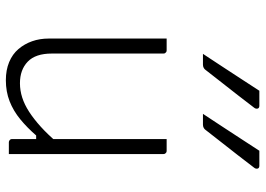

<svg xmlns="http://www.w3.org/2000/svg" viewBox="-142 -732 885 640"><g transform="rotate(90 300.0 -412.5)"><path d="M283 -835Q300 -835 309.5 -835Q319 -835 333 -835Q341 -835 342.5 -829Q344 -823 339 -817Q316 -787 297.5 -763Q279 -739 259.5 -714.5Q240 -690 213 -655Q211 -652 206.5 -649.5Q202 -647 196 -647Q186 -647 177.5 -647Q169 -647 160 -647Q180 -677 200.5 -708.5Q221 -740 242 -772Q263 -804 283 -835ZM483 -835Q500 -835 509.5 -835Q519 -835 533 -835Q541 -835 542.5 -829Q544 -823 539 -817Q516 -787 497.5 -763Q479 -739 459.5 -714.5Q440 -690 413 -655Q411 -652 406.5 -649.5Q402 -647 396 -647Q386 -647 377.5 -647Q369 -647 360 -647Q380 -677 400.5 -708.5Q421 -740 442 -772Q463 -804 483 -835ZM148 -526Q152 -526 154 -524.5Q156 -523 157.5 -521Q159 -519 159 -515Q159 -469 159 -422.5Q159 -376 159 -329.5Q159 -283 159 -236.5Q159 -190 159 -143Q159 -89 186 -63Q213 -37 258 -37Q282 -37 305.5 -44.5Q329 -52 353 -67.5Q377 -83 403 -106.5Q429 -130 457 -163V-91H432Q406 -61 378 -38Q350 -15 318 -2.5Q286 10 248 10Q214 10 187.5 -1Q161 -12 144 -32Q127 -52 118 -77.5Q109 -103 109 -133Q109 -178 109 -222.5Q109 -267 109 -312Q109 -357 109 -401Q109 -433 109 -464Q109 -495 109 -526Q119 -526 128.5 -526Q138 -526 148 -526ZM483 -526Q487 -526 489 -524.5Q491 -523 492.5 -521Q494 -519 494 -515Q494 -446 494 -377Q494 -308 494 -238.5Q494 -169 494 -100Q494 -76 494 -56.5Q494 -37 494 -22.5Q494 -8 494 0Q488 0 481.5 0Q475 0 468.5 0Q462 0 455 0Q452 0 449.5 -1.5Q447 -3 445.5 -5Q444 -7 444 -11Q444 -97 444 -183Q444 -269 444 -355Q444 -441 444 -526Q451 -526 457.5 -526Q464 -526 470.5 -526Q477 -526 483 -526Z"/></g></svg>

Font: Recursive Light
Style: Regular
Weight: 300
Version: Version 1.085